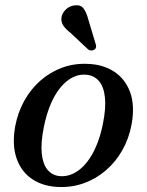

<svg xmlns="http://www.w3.org/2000/svg" viewBox="-20 -717 570 747"><path d="M318.1 -468.6Q380.1 -467.1 423.8 -438.5Q467.5 -409.9 486.4 -357.9Q505.2 -305.8 492 -233Q481.9 -178.4 456.1 -132.8Q430.3 -87.3 392.4 -54.6Q354.5 -21.9 307.9 -4.8Q261.3 12.3 209.3 10.5Q148.8 8.7 105.9 -19.7Q62.9 -48.2 44.6 -100.5Q26.3 -152.8 39 -225.1Q49.4 -280 74.7 -325.4Q100.1 -370.8 137.4 -403.5Q174.7 -436.2 220.7 -453.3Q266.7 -470.4 318.1 -468.6ZM211.4 -31.9Q233.2 -29.7 254.1 -37.2Q275 -44.6 294.2 -60.9Q313.3 -77.2 329.6 -101.9Q346 -126.6 358.8 -159.5Q371.6 -192.5 379.9 -232.8Q392.8 -295.7 388.3 -337.5Q383.9 -379.3 365.3 -401.3Q346.6 -423.4 316 -426.2Q294.5 -428.4 274.2 -420.9Q253.9 -413.5 235.2 -397.2Q216.5 -380.9 200.5 -356.2Q184.4 -331.5 171.9 -298.6Q159.4 -265.6 151.1 -225.3Q138.2 -162.6 142.4 -120.7Q146.5 -78.8 164.5 -56.9Q182.5 -35 211.4 -31.9ZM323.9 -640.3 352.4 -545Q354.3 -539.5 353.8 -534Q353.3 -528.5 347.3 -524.1Q341.9 -520.3 335.6 -520.6Q329.3 -520.8 324.3 -523.5L253 -590.3Q235.4 -603.9 226.2 -617.6Q217 -631.3 219.2 -649.2Q221.4 -665.3 235.6 -679.6Q249.7 -693.9 270.4 -696.1Q294.1 -699.2 305.4 -683.6Q316.7 -668 323.9 -640.3Z"/></svg>

Font: Fraunces
Style: Italic
Weight: 900
Italic angle: -16°
Version: Version 1.000;[0bf87f6ff]